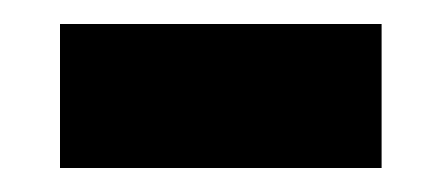

<svg xmlns="http://www.w3.org/2000/svg" viewBox="-20 -309 368 160"><path d="M30 -169V-289H298V-169Z"/></svg>

Font: Tac One
Style: Regular
Weight: 400
Designer: Oluseyi Olusanya, David Udoh, Eyiyemi Adegbite, Mirko Velimirović
Version: Version 1.003; ttfautohint (v1.8.4.7-5d5b)